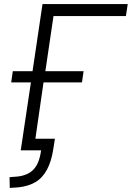

<svg xmlns="http://www.w3.org/2000/svg" viewBox="-20 -739 648 944"><path d="M28 185 27 132 66 129Q119 123 146.5 92.5Q174 62 182 0H82L132 -334H35L43 -389H140L189 -719H608L599 -660H243L203 -389H391L383 -334H194L154 -57H250L242 -6Q233 54 211 95Q189 136 154 156.5Q119 177 71 182Z"/></svg>

Font: Nunitoga
Style: Light Italic
Weight: 300
Italic angle: -9°
Designer: Vernon Adams
Foundry: Vernon Adams
Version: Version 1.0